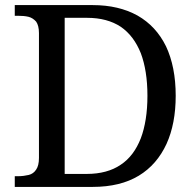

<svg xmlns="http://www.w3.org/2000/svg" viewBox="-20 -734 767 754"><path d="M344 0H38V-42H51C66 -42 80 -44 93 -47C105 -50 115 -57 122 -68C129 -78 133 -93 133 -114V-604C133 -624 129 -639 122 -649C114 -658 104 -665 92 -668C79 -671 66 -672 51 -672H38V-714H344C413 -714 471 -700 520 -673C569 -645 606 -605 632 -552C657 -499 670 -434 670 -358C670 -285 658 -222 634 -169C609 -115 573 -73 525 -44C477 -15 417 0 344 0ZM234 -51H321C374 -51 419 -63 454 -87C489 -110 515 -145 533 -191C550 -236 559 -292 559 -358C559 -424 550 -480 533 -525C515 -570 489 -605 454 -629C419 -652 375 -664 322 -664H234V-51Z"/></svg>

Font: NameLogos Serif
Style: Regular
Weight: 500
Version: Version 0.1